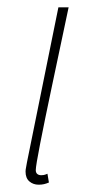

<svg xmlns="http://www.w3.org/2000/svg" viewBox="-20 -498 266 526"><path d="M86 8Q71 8 60.5 -1Q50 -10 50 -28Q50 -33 51.5 -40Q53 -47 54 -54L140 -478H168Q143 -360 122.5 -263Q102 -166 90 -104.5Q78 -43 78 -32Q78 -25 82 -21.5Q86 -18 93 -18Q96 -18 99.5 -18.5Q103 -19 110 -22L114 2Q107 5 100.5 6.5Q94 8 86 8Z"/></svg>

Font: Source Sans 3 ExtraLight
Style: Italic
Weight: 250
Italic angle: -11°
Designer: Paul D. Hunt
Foundry: Adobe
Version: Version 3.046;hotconv 1.0.118;makeotfexe 2.5.65603